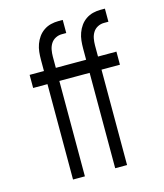

<svg xmlns="http://www.w3.org/2000/svg" viewBox="-111 -823 772 906"><g transform="rotate(-15 275.0 -370.0)"><path d="M133 0V-466H63V-530H133V-585Q133 -604 135 -623Q137 -642 143.5 -660Q150 -678 161 -693.5Q172 -709 188 -720Q204 -731 222.5 -735.5Q241 -740 259 -740H281V-676H259Q243 -676 228.5 -668.5Q214 -661 205.5 -647.5Q197 -634 194 -617.5Q191 -601 191 -585V-530H281V-466H191V0ZM339 0V-466H269V-530H339V-585Q339 -604 341 -623Q343 -642 349.5 -660Q356 -678 367 -693.5Q378 -709 394 -720Q410 -731 428.5 -735.5Q447 -740 465 -740H487V-676H465Q449 -676 434.5 -668.5Q420 -661 411.5 -647.5Q403 -634 400 -617.5Q397 -601 397 -585V-530H487V-466H397V0Z"/></g></svg>

Font: Lode
Style: Regular
Weight: 400
Monospace: yes
Designer: Belleve Invis
Foundry: Belleve Invis
Version: Version 29.2.0; ttfautohint (v1.8.3)